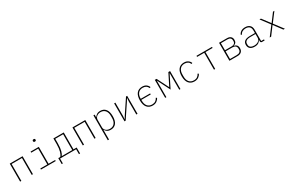

<svg xmlns="http://www.w3.org/2000/svg" viewBox="259 -2660 7283 4774"><g transform="rotate(-30 3900.0 -273.0)"><path d="M116 -516H484V0H449V-485H151V0H116Z M932 -677Q912 -677 903.5 -685.5Q895 -694 895 -707V-716Q895 -729 903.5 -737.5Q912 -746 932 -746Q952 -746 960.5 -737.5Q969 -729 969 -716V-707Q969 -694 960.5 -685.5Q952 -677 932 -677ZM714 -31H915V-485H714V-516H950V-31H1138V0H714Z M1229 -31H1288Q1304 -49 1318.5 -77Q1333 -105 1344.5 -144.5Q1356 -184 1362.5 -236Q1369 -288 1369 -354V-516H1666V-31H1757V140H1724V0H1262V140H1229ZM1631 -31V-485H1404V-353Q1404 -287 1397.5 -235Q1391 -183 1380.5 -144Q1370 -105 1356.5 -77.5Q1343 -50 1329 -31Z M1916 -516H2284V0H2249V-485H1951V0H1916Z M2518 -516H2553V-437H2556Q2574 -473 2614 -500.5Q2654 -528 2717 -528Q2815 -528 2870 -460Q2925 -392 2925 -258Q2925 -124 2870 -56Q2815 12 2717 12Q2654 12 2614 -15.5Q2574 -43 2556 -79H2553V200H2518ZM2709 -19Q2795 -19 2841 -75.5Q2887 -132 2887 -229V-287Q2887 -384 2841 -440.5Q2795 -497 2709 -497Q2678 -497 2650 -488Q2622 -479 2600.5 -462Q2579 -445 2566 -421Q2553 -397 2553 -368V-148Q2553 -119 2566 -95Q2579 -71 2600.5 -54Q2622 -37 2650 -28Q2678 -19 2709 -19Z M3113 -516H3148V-139L3141 -46H3144L3191 -122L3454 -516H3487V0H3452V-377L3459 -470H3456L3409 -394L3146 0H3113Z M3921 12Q3818 12 3761 -57Q3704 -126 3704 -258Q3704 -390 3761 -459Q3818 -528 3921 -528Q3990 -528 4035 -496.5Q4080 -465 4099 -414L4069 -402Q4052 -448 4014 -472.5Q3976 -497 3921 -497Q3834 -497 3788 -440.5Q3742 -384 3742 -287V-283H4012V-253H3742V-229Q3742 -132 3788 -75.5Q3834 -19 3921 -19Q3980 -19 4019 -46Q4058 -73 4079 -119L4106 -103Q4096 -79 4079 -58.5Q4062 -38 4039 -22Q4016 -6 3986.5 3Q3957 12 3921 12Z M4281 -516H4331L4498 -184H4503L4670 -516H4719V0H4685V-472H4681L4500 -111L4318 -472H4315V0H4281Z M5121 12Q5018 12 4961 -57Q4904 -126 4904 -258Q4904 -390 4961 -459Q5018 -528 5121 -528Q5190 -528 5235 -496.5Q5280 -465 5299 -414L5269 -402Q5252 -448 5214 -472.5Q5176 -497 5121 -497Q5034 -497 4988 -440.5Q4942 -384 4942 -287V-229Q4942 -132 4988 -75.5Q5034 -19 5121 -19Q5180 -19 5219 -46Q5258 -73 5279 -119L5306 -103Q5296 -79 5279 -58.5Q5262 -38 5239 -22Q5216 -6 5186.5 3Q5157 12 5121 12Z M5682 -485H5477V-516H5922V-485H5717V0H5682Z M6125 -516H6357Q6419 -516 6456.5 -483Q6494 -450 6494 -387Q6494 -336 6468.5 -307Q6443 -278 6401 -270V-267Q6452 -261 6481 -229Q6510 -197 6510 -141Q6510 -73 6470 -36.5Q6430 0 6361 0H6125ZM6356 -31Q6411 -31 6441.5 -57Q6472 -83 6472 -128V-154Q6472 -199 6441.5 -225Q6411 -251 6356 -251H6160V-31ZM6352 -282Q6401 -282 6428.5 -306Q6456 -330 6456 -372V-395Q6456 -437 6428.5 -461Q6401 -485 6352 -485H6160V-282Z M7064 0Q7041 0 7031 -11Q7021 -22 7020 -42V-79H7016Q6998 -41 6958 -14.5Q6918 12 6848 12Q6765 12 6720 -26Q6675 -64 6675 -134Q6675 -166 6685 -193Q6695 -220 6719 -239.5Q6743 -259 6782 -269.5Q6821 -280 6878 -280H7019V-354Q7019 -427 6980.5 -462Q6942 -497 6875 -497Q6821 -497 6780 -474.5Q6739 -452 6718 -404L6692 -421Q6713 -469 6758.5 -498.5Q6804 -528 6876 -528Q6960 -528 7007 -483.5Q7054 -439 7054 -358V-31H7136V0ZM6851 -18Q6885 -18 6915.5 -26.5Q6946 -35 6969 -51.5Q6992 -68 7005.5 -92Q7019 -116 7019 -148V-252H6879Q6790 -252 6751.5 -223.5Q6713 -195 6713 -149V-119Q6713 -70 6751 -44Q6789 -18 6851 -18Z M7282 0 7479 -260 7286 -516H7328L7500 -287H7502L7674 -516H7714L7521 -261L7718 0H7675L7500 -234H7498L7323 0Z"/></g></svg>

Font: IBM Plex Mono ExtraLight
Style: Regular
Weight: 200
Monospace: yes
Designer: Mike Abbink, Paul van der Laan, Pieter van Rosmalen
Foundry: Bold Monday
Version: Version 2.3